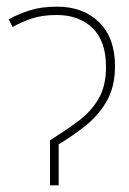

<svg xmlns="http://www.w3.org/2000/svg" viewBox="-20 -556 388 576"><path d="M151 -536Q230 -536 277.5 -489Q325 -442 325 -358Q325 -295 299.5 -251.5Q274 -208 235 -177.5Q196 -147 156 -123V0H130V-135Q176 -164 214 -192Q252 -220 275 -258.5Q298 -297 298 -355Q298 -433 257.5 -472Q217 -511 150 -511Q106 -511 74 -500Q42 -489 18 -475L6 -498Q35 -514 69.5 -525Q104 -536 151 -536Z"/></svg>

Font: Noto Sans SemiCondensed Thin
Style: Regular
Weight: 100
Width: 4
Designer: Monotype Design Team
Foundry: Monotype Imaging Inc.
Version: Version 2.013; ttfautohint (v1.8.4.7-5d5b)